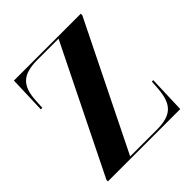

<svg xmlns="http://www.w3.org/2000/svg" viewBox="-191 -854 995 995"><g transform="rotate(-45 306.5 -357.0)"><path d="M37 0H567L574 -205H564L560 -152C551 -48 511 -10 403 -10H210L552 -703V-714H62L55 -510H66L69 -562C75 -666 117 -704 226 -704H379L37 -11Z"/></g></svg>

Font: Noto Serif Display Condensed ExtraBold
Style: Regular
Weight: 800
Width: 3
Designer: Monotype Design Team
Foundry: Monotype Imaging Inc.
Version: Version 2.009